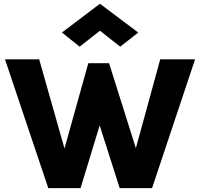

<svg xmlns="http://www.w3.org/2000/svg" viewBox="-20 -980 1042 1000"><path d="M6 -671H184L334.5 -141H297.5L440 -651H548L705 -153H672.5L814.5 -671H996L772 0H603.5L495.5 -338H502.5L399.5 0H231.5ZM395 -737 302.5 -810.5 500.5 -960.5 700 -810.5 606 -737 472 -842.5H529Z"/></svg>

Font: Karla ExtraBold
Style: Regular
Weight: 800
Designer: Jonathan Pinhorn
Version: Version 2.001